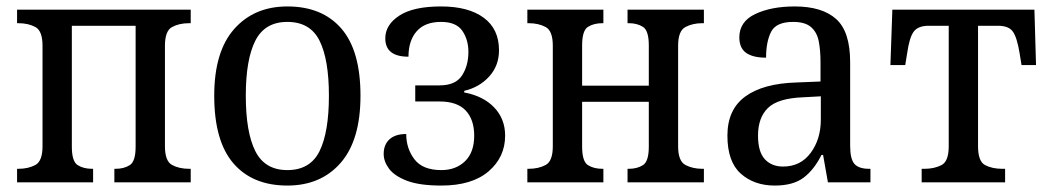

<svg xmlns="http://www.w3.org/2000/svg" viewBox="-20 -566 3258 596"><path d="M33 0V-42H37Q68 -42 90 -54Q112 -66 112 -112V-424Q112 -470 90 -482Q68 -494 37 -494H33V-536H572V-494H567Q536 -494 514 -482Q492 -470 492 -424V-112Q492 -66 514 -54Q536 -42 567 -42H572V0H335V-42H339Q365 -42 383 -53.5Q401 -65 401 -111V-486H203V-111Q203 -65 221 -53.5Q239 -42 266 -42H269V0Z M872 10Q764 10 704.5 -59Q645 -128 645 -269Q645 -406 707 -476Q769 -546 872 -546Q980 -546 1039.5 -477.5Q1099 -409 1099 -269Q1099 -131 1037.5 -60.5Q976 10 872 10ZM872 -38Q943 -38 972 -97Q1001 -156 1001 -269Q1001 -381 972 -439.5Q943 -498 872 -498Q802 -498 772.5 -439.5Q743 -381 743 -269Q743 -156 772.5 -97Q802 -38 872 -38Z M1350 10Q1282 10 1243 -5Q1204 -20 1187.5 -42.5Q1171 -65 1171 -88Q1171 -117 1189 -133.5Q1207 -150 1241 -150Q1241 -105 1266.5 -71.5Q1292 -38 1350 -38Q1395 -38 1423.5 -65.5Q1452 -93 1452 -145Q1452 -195 1425.5 -223Q1399 -251 1345 -251H1269V-301H1345Q1394 -301 1414 -331.5Q1434 -362 1434 -405Q1434 -443 1415 -470.5Q1396 -498 1349 -498Q1299 -498 1273.5 -469Q1248 -440 1248 -390Q1176 -390 1176 -447Q1176 -489 1219.5 -517.5Q1263 -546 1349 -546Q1434 -546 1481.5 -511Q1529 -476 1529 -410Q1529 -362 1498.5 -328.5Q1468 -295 1421 -284V-279Q1480 -268 1514 -232.5Q1548 -197 1548 -145Q1548 -78 1496.5 -34Q1445 10 1350 10Z M1617 0V-42H1621Q1652 -42 1674 -54Q1696 -66 1696 -112V-424Q1696 -470 1674 -482Q1652 -494 1621 -494H1617V-536H1853V-494H1850Q1823 -494 1805 -482.5Q1787 -471 1787 -425V-300H1994V-425Q1994 -471 1976 -482.5Q1958 -494 1932 -494H1928V-536H2165V-494H2160Q2130 -494 2107.5 -482Q2085 -470 2085 -424V-112Q2085 -66 2107.5 -54Q2130 -42 2160 -42H2165V0H1928V-42H1932Q1958 -42 1976 -53.5Q1994 -65 1994 -111V-250H1787V-111Q1787 -65 1805 -53.5Q1823 -42 1850 -42H1853V0Z M2385 10Q2321 10 2279.5 -27Q2238 -64 2238 -145Q2238 -226 2293.5 -266.5Q2349 -307 2453 -310L2527 -313V-373Q2527 -410 2521.5 -438Q2516 -466 2497.5 -482Q2479 -498 2442 -498Q2389 -498 2373.5 -467Q2358 -436 2358 -387Q2317 -387 2296 -402Q2275 -417 2275 -450Q2275 -499 2324.5 -522.5Q2374 -546 2447 -546Q2532 -546 2575.5 -507Q2619 -468 2619 -373V-114Q2619 -72 2632.5 -57Q2646 -42 2678 -42H2682V0H2550L2535 -85H2530Q2507 -39 2474.5 -14.5Q2442 10 2385 10ZM2411 -49Q2465 -49 2496.5 -91.5Q2528 -134 2528 -195V-267L2473 -264Q2395 -261 2364 -231Q2333 -201 2333 -145Q2333 -95 2354 -72Q2375 -49 2411 -49Z M2841 0V-42H2850Q2880 -42 2902.5 -53.5Q2925 -65 2925 -112V-486H2863Q2830 -486 2816.5 -468Q2803 -450 2796 -401L2790 -364H2744L2750 -536H3191L3196 -364H3151L3145 -401Q3137 -450 3124 -468Q3111 -486 3078 -486H3016V-112Q3016 -65 3038 -53.5Q3060 -42 3091 -42H3100V0Z"/></svg>

Font: Noto Serif SemiCondensed
Style: Regular
Weight: 400
Width: 4
Designer: Monotype Design Team
Foundry: Monotype Imaging Inc.
Version: Version 2.013